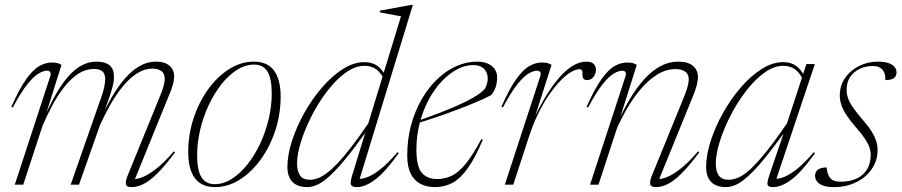

<svg xmlns="http://www.w3.org/2000/svg" viewBox="-20 -755 3686 785"><path d="M524.5 -5 512 -24Q526.5 -19.5 552.2 -27Q578 -34.5 613 -60.5Q648 -86.5 691 -136.5L695.5 -132Q653.5 -75.5 621.8 -44.5Q590 -13.5 565.2 -1.8Q540.5 10 518.5 10Q497 10 494.8 -1.8Q492.5 -13.5 501 -35L628.5 -348Q644 -384.5 648.8 -403Q653.5 -421.5 653.5 -432.5Q653.5 -455.5 638.8 -465Q624 -474.5 604.5 -474.5Q570 -474.5 538.8 -454Q507.5 -433.5 480 -399.2Q452.5 -365 429.5 -324Q406.5 -283 388.5 -242.5L303 0H269L393.5 -356Q399.5 -372.5 403 -386Q406.5 -399.5 408.2 -410.8Q410 -422 410 -431Q410 -454 398.5 -463.5Q387 -473 365 -473Q329.5 -473 298.8 -452.5Q268 -432 241.8 -398.2Q215.5 -364.5 193.8 -323.8Q172 -283 154.5 -242.5L75 0H40.5L185.5 -443.5Q189 -456 184.8 -461Q180.5 -466 171 -466Q158.5 -466 139 -455.2Q119.5 -444.5 93 -412Q66.5 -379.5 32.5 -315.5L26.5 -318.5Q59.5 -393 87.8 -432.2Q116 -471.5 141.8 -485.5Q167.5 -499.5 191.5 -499.5Q200.5 -499.5 207.5 -498.5Q214.5 -497.5 220.5 -495.2Q226.5 -493 231.5 -490L162 -269L152 -254.5Q178.5 -316 204.2 -362.2Q230 -408.5 257 -440Q284 -471.5 313.2 -487.2Q342.5 -503 374.5 -503Q410 -503 428 -488Q446 -473 446 -440.5Q446 -425.5 441.5 -406Q437 -386.5 429 -363L395.5 -268L385.5 -254.5Q409.5 -310.5 436 -356Q462.5 -401.5 491.2 -434.5Q520 -467.5 551.5 -485.2Q583 -503 617.5 -503Q653.5 -503 672.8 -486.5Q692 -470 692 -443.5Q692 -428.5 687.2 -410Q682.5 -391.5 667 -355.5Z M1018.5 -503Q1054.5 -503 1078.8 -487Q1103 -471 1115.2 -439.2Q1127.5 -407.5 1127.5 -360.5Q1127.5 -289.5 1106 -223Q1084.5 -156.5 1046.8 -104Q1009 -51.5 960.8 -20.8Q912.5 10 858.5 10Q823 10 798.5 -6Q774 -22 761.8 -54Q749.5 -86 749.5 -132.5Q749.5 -203.5 771 -269.8Q792.5 -336 830 -388.5Q867.5 -441 916 -472Q964.5 -503 1018.5 -503ZM858 -2Q894 -2 928 -23.8Q962 -45.5 991.8 -83Q1021.5 -120.5 1043.8 -168Q1066 -215.5 1078.5 -268.2Q1091 -321 1091 -372.5Q1091 -435 1073.2 -463Q1055.5 -491 1019 -491Q983 -491 948.8 -469.2Q914.5 -447.5 885 -410Q855.5 -372.5 833.2 -325Q811 -277.5 798.5 -224.8Q786 -172 786 -120.5Q786 -58 803.8 -30Q821.5 -2 858 -2Z M1550 -431Q1535 -461.5 1515.2 -473.8Q1495.5 -486 1470.5 -486Q1432 -486 1392.5 -457.2Q1353 -428.5 1317.5 -382Q1282 -335.5 1254.2 -281.2Q1226.5 -227 1210.5 -175.5Q1194.5 -124 1194.5 -86.5Q1194.5 -55 1206.8 -37.5Q1219 -20 1246.5 -20Q1262 -20 1278.8 -26Q1295.5 -32 1315.2 -46.5Q1335 -61 1359.8 -87Q1384.5 -113 1415.5 -153Q1446.5 -193 1485.5 -250L1619.5 -688.5Q1610.5 -690 1595.2 -692.8Q1580 -695.5 1563 -698.8Q1546 -702 1531.5 -705L1533.5 -711.5L1661 -735H1668L1444 -2.5L1432.5 -25Q1450 -21 1473.8 -27.8Q1497.5 -34.5 1530.2 -59Q1563 -83.5 1605.5 -133L1610 -128.5Q1555.5 -52 1514.2 -21Q1473 10 1439 10Q1420.5 10 1415.5 1.2Q1410.5 -7.5 1420 -38.5L1476.5 -222.5H1481Q1431 -152 1393.5 -106.5Q1356 -61 1328 -35.5Q1300 -10 1278 0Q1256 10 1236 10Q1208 10 1190 -0.2Q1172 -10.5 1163.5 -29Q1155 -47.5 1155 -71.5Q1155 -121 1173.8 -179Q1192.5 -237 1224.5 -294Q1256.5 -351 1297.2 -398Q1338 -445 1382.2 -473Q1426.5 -501 1469.5 -501Q1501.5 -501 1522.5 -486Q1543.5 -471 1559 -440Z M1914 -489Q1881.5 -489 1848.8 -471.5Q1816 -454 1786 -422.5Q1756 -391 1732.8 -347.5Q1709.5 -304 1696 -252Q1682.5 -200 1682.5 -143Q1682.5 -75 1704.2 -49Q1726 -23 1766.5 -23Q1800 -23 1828.5 -37.2Q1857 -51.5 1885.5 -87Q1914 -122.5 1947.5 -185.5L1954.5 -184.5Q1922.5 -109 1892.2 -66.8Q1862 -24.5 1829.5 -7.2Q1797 10 1759 10Q1725 10 1699.2 -3.2Q1673.5 -16.5 1659.2 -45Q1645 -73.5 1645 -119.5Q1645 -184.5 1660.5 -242.5Q1676 -300.5 1703.5 -348.2Q1731 -396 1767.2 -430.8Q1803.5 -465.5 1845 -484.2Q1886.5 -503 1930 -503Q1958 -503 1976.2 -494.2Q1994.5 -485.5 2003.5 -471Q2012.5 -456.5 2012.5 -440Q2012.5 -416.5 2006.5 -398.8Q2000.5 -381 1988 -366Q1963.5 -353 1927.5 -337.8Q1891.5 -322.5 1849.2 -306.5Q1807 -290.5 1764.2 -276Q1721.5 -261.5 1684 -250.5L1683 -259Q1738.5 -278.5 1781 -295Q1823.5 -311.5 1854.5 -325.5Q1885.5 -339.5 1907 -351.5Q1928.5 -363.5 1942 -373.5Q1955.5 -383.5 1963 -392.5Q1976 -418 1974 -440Q1972 -462 1956.8 -475.5Q1941.5 -489 1914 -489Z M2189 -443.5Q2192.5 -456 2188.2 -461Q2184 -466 2174.5 -466Q2162 -466 2142.5 -455.2Q2123 -444.5 2096.5 -412Q2070 -379.5 2036 -315.5L2030 -318.5Q2063 -393 2091.2 -432.2Q2119.5 -471.5 2145.2 -485.5Q2171 -499.5 2195 -499.5Q2204 -499.5 2211 -498.5Q2218 -497.5 2224 -495.2Q2230 -493 2235 -490L2151 -226.5H2142.5Q2183 -318 2222.8 -379.2Q2262.5 -440.5 2301.5 -471.8Q2340.5 -503 2377.5 -503Q2398 -503 2407.2 -493.8Q2416.5 -484.5 2416.5 -470.5Q2416.5 -458 2411.5 -448.2Q2406.5 -438.5 2398.2 -433Q2390 -427.5 2380.5 -427.5Q2369.5 -427.5 2365.2 -433.8Q2361 -440 2361.5 -451.5Q2362.5 -463 2359 -467.5Q2355.5 -472 2349.5 -472Q2333.5 -472 2313 -459.5Q2292.5 -447 2269.5 -423Q2246.5 -399 2223.2 -365Q2200 -331 2179.2 -288Q2158.5 -245 2142 -194L2078.5 0H2044Z M2384.5 -315.5 2378.5 -318.5Q2411.5 -393 2439.8 -432.2Q2468 -471.5 2493.8 -485.5Q2519.5 -499.5 2543.5 -499.5Q2552.5 -499.5 2559.5 -498.5Q2566.5 -497.5 2572.5 -495.2Q2578.5 -493 2583.5 -490L2510 -257L2500.5 -242.5Q2525.5 -300 2553.8 -347.8Q2582 -395.5 2613.2 -430.2Q2644.5 -465 2679.5 -484Q2714.5 -503 2753 -503Q2792.5 -503 2813 -485.8Q2833.5 -468.5 2833.5 -440.5Q2833.5 -424.5 2828.2 -404.5Q2823 -384.5 2806.5 -345.5L2668 -5L2655.5 -24Q2670 -19.5 2695.8 -27Q2721.5 -34.5 2756.5 -60.5Q2791.5 -86.5 2834.5 -136.5L2839 -132Q2797 -75.5 2765.2 -44.5Q2733.5 -13.5 2708.8 -1.8Q2684 10 2662 10Q2641 10 2638.5 -1.8Q2636 -13.5 2644.5 -35L2769 -340Q2785 -378.5 2790.5 -398.2Q2796 -418 2796 -429Q2796 -453.5 2780.2 -463Q2764.5 -472.5 2743 -472.5Q2703 -472.5 2667.2 -450.2Q2631.5 -428 2600.5 -391.8Q2569.5 -355.5 2544.8 -313Q2520 -270.5 2502.5 -230.5L2427 0H2392.5L2537.5 -443.5Q2541 -456 2536.8 -461Q2532.5 -466 2523 -466Q2510.5 -466 2491 -455.2Q2471.5 -444.5 2445 -412Q2418.5 -379.5 2384.5 -315.5Z M3125.5 -38.5 3187.5 -221H3192.5Q3142 -151 3104.8 -105.8Q3067.5 -60.5 3039.5 -35.2Q3011.5 -10 2989.8 0Q2968 10 2948 10Q2920 10 2902 -0.2Q2884 -10.5 2875.5 -29Q2867 -47.5 2867 -71.5Q2867 -121 2885.8 -179Q2904.5 -237 2936.5 -294Q2968.5 -351 3009.2 -398Q3050 -445 3094.2 -473Q3138.5 -501 3181.5 -501Q3213.5 -501 3234.5 -486Q3255.5 -471 3271 -440L3262 -431Q3247 -461.5 3227.2 -473.8Q3207.5 -486 3182.5 -486Q3144 -486 3104.5 -457.2Q3065 -428.5 3029.5 -382Q2994 -335.5 2966.2 -281.2Q2938.5 -227 2922.5 -175.5Q2906.5 -124 2906.5 -86.5Q2906.5 -55 2918.8 -37.5Q2931 -20 2958.5 -20Q2978 -20 2999.8 -29.5Q3021.5 -39 3048.5 -63.8Q3075.5 -88.5 3112 -133.8Q3148.5 -179 3197.5 -250L3261.5 -445.5L3277 -493H3311.5L3148 -5L3134.5 -25Q3151.5 -21 3175.5 -27.8Q3199.5 -34.5 3232.2 -59Q3265 -83.5 3307.5 -133L3312 -128.5Q3257.5 -52 3216.2 -21Q3175 10 3140.5 10Q3122 10 3118.5 1Q3115 -8 3125.5 -38.5Z M3360 -70.5Q3360.5 -59.5 3363.5 -48.8Q3366.5 -38 3372.5 -29Q3379 -20.5 3390 -16.2Q3401 -12 3416 -12Q3454 -12 3481.8 -24.8Q3509.5 -37.5 3524.8 -62.2Q3540 -87 3540 -122.5Q3540 -137 3534.8 -152.5Q3529.5 -168 3516.2 -188Q3503 -208 3479 -235Q3455 -262.5 3440.5 -285Q3426 -307.5 3419.8 -326.8Q3413.5 -346 3413.5 -363.5Q3413.5 -406 3435.8 -437.2Q3458 -468.5 3493.5 -485.8Q3529 -503 3568.5 -503Q3596.5 -503 3613.2 -497Q3630 -491 3637.8 -481Q3645.5 -471 3645.5 -459Q3645.5 -449.5 3640.8 -442.2Q3636 -435 3626 -431.2Q3616 -427.5 3600 -427.5Q3600 -441.5 3597.5 -451.8Q3595 -462 3588.5 -469.5Q3581.5 -477.5 3572.5 -481.2Q3563.5 -485 3548.5 -485Q3503.5 -485 3472.5 -459Q3441.5 -433 3441.5 -387Q3441.5 -371 3447 -354.5Q3452.5 -338 3466.2 -317.5Q3480 -297 3504.5 -268.5Q3529.5 -240 3543.2 -218Q3557 -196 3562.5 -177.5Q3568 -159 3568 -142Q3568 -98 3544.2 -63.8Q3520.5 -29.5 3480.2 -9.8Q3440 10 3390 10Q3363 10 3346 4Q3329 -2 3320.8 -12.5Q3312.5 -23 3312.5 -36Q3312.5 -46.5 3317.5 -54.2Q3322.5 -62 3333 -66.2Q3343.5 -70.5 3360 -70.5Z"/></svg>

Font: Newsreader 60pt ExtraLight
Style: Italic
Weight: 250
Italic angle: -17°
Designer: Hugues Gentile
Foundry: Production Type
Version: Version 1.003